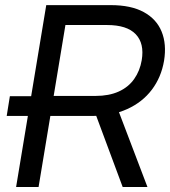

<svg xmlns="http://www.w3.org/2000/svg" viewBox="-20 -748 680 768"><path d="M141.6 -284.2H6.8L19.5 -363.3H154.3ZM44.4 0 165 -727.5H423.3Q503.9 -727.5 554.9 -699.7Q606 -671.9 626.5 -621.6Q647 -571.3 636.2 -504.9Q625 -439 587.4 -389.2Q549.8 -339.4 489 -311.8Q428.2 -284.2 348.6 -284.2H141.6L154.8 -364.3H362.3Q416 -364.3 454.8 -381.8Q493.7 -399.4 516.6 -431.9Q539.6 -464.4 546.9 -507.3Q558.1 -574.2 522.9 -611.1Q487.8 -647.9 408.2 -647.9H241.7L134.3 0ZM470.7 0 349.1 -327.1H445.3L569.8 0Z"/></svg>

Font: Inter 24pt
Style: Italic
Weight: 400
Italic angle: -9.3988°
Designer: Rasmus Andersson
Foundry: rsms
Version: Version 4.001;git-66647c0bb